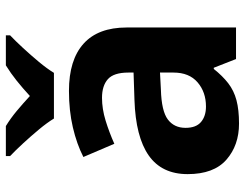

<svg xmlns="http://www.w3.org/2000/svg" viewBox="-108 -698 816 639"><g transform="rotate(-90 299.5 -378.0)"><path d="M208 10Q136 10 88 -32Q40 -74 40 -161Q40 -247 102 -290.5Q164 -334 287 -338L378 -341V-358Q378 -407 356 -426.5Q334 -446 294 -446Q257 -446 218 -434Q179 -422 141 -405L97 -508Q140 -530 195.5 -543Q251 -556 317 -556Q420 -556 474 -507.5Q528 -459 528 -364V0H423L394 -74H390Q367 -45 342.5 -26Q318 -7 286 1.5Q254 10 208 10ZM265 -100Q313 -100 345.5 -128Q378 -156 378 -208V-253L321 -250Q250 -248 222 -227Q194 -206 194 -168Q194 -133 213.5 -116.5Q233 -100 265 -100ZM225 -606Q211 -629 188.5 -656Q166 -683 142.5 -708.5Q119 -734 100 -752V-766H200Q226 -750 250 -730Q274 -710 300 -686Q326 -710 351 -730Q376 -750 402 -766H502V-752Q484 -735 460 -709Q436 -683 413.5 -656Q391 -629 377 -606Z"/></g></svg>

Font: Noto Sans Symbols
Style: Bold
Weight: 700
Version: Version 2.002